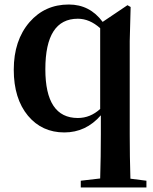

<svg xmlns="http://www.w3.org/2000/svg" viewBox="-20 -571 677 851"><path d="M424 -446Q377 -488 325 -488Q181 -488 181 -264Q181 -48 325 -48Q380 -48 424 -88ZM629 230V260H338V230L424 220Q427 122 427 25V-60Q361 16 265 16Q166 16 104 -58Q41 -134 41 -262Q41 -392 111 -473Q179 -551 285 -551Q378 -551 435 -474L545 -548L559 -540L555 -389V25Q555 123 558 221Z"/></svg>

Font: Source Han Serif SC
Style: Bold
Weight: 700
Designer: Ryoko NISHIZUKA  (kana & ideographs); Frank Grießhammer (Latin, Greek & Cyrillic); Wenlong ZHANG  (bopomofo); Sandoll Co
Foundry: Adobe Systems Incorporated
Version: Version 1.001 October 20, 2017